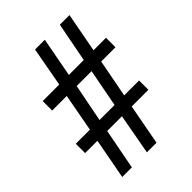

<svg xmlns="http://www.w3.org/2000/svg" viewBox="-210 -808 903 903"><g transform="rotate(-45 241.5 -357.0)"><path d="M59 0H123L162 -203H260L223 0H287L325 -203H436V-265H337L373 -454H468V-517H385L422 -714H358L320 -517H221L258 -714H193L157 -517H47V-454H144L109 -265H15V-203H97ZM173 -265 210 -454H309L273 -265Z"/></g></svg>

Font: Noto Serif Condensed Semi
Style: Regular
Weight: 600
Width: 3
Designer: Monotype Design Team
Foundry: Monotype Imaging Inc.
Version: Version 1.002